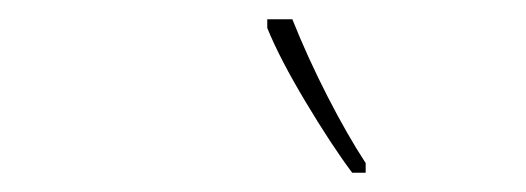

<svg xmlns="http://www.w3.org/2000/svg" viewBox="-20 -785 545 199"><path d="M345 -606H359V-616Q340 -645 319.5 -685Q299 -725 283 -765H257V-756Q270 -724 297 -679Q324 -634 345 -606Z"/></svg>

Font: Noto Sans UI SemiCondensed Thin
Style: Italic
Weight: 250
Width: 4
Italic angle: -12°
Designer: Monotype Design Team
Foundry: Monotype Imaging Inc.
Version: Version 1.901